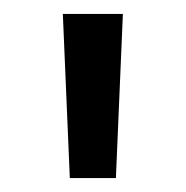

<svg xmlns="http://www.w3.org/2000/svg" viewBox="-20 -730 266 275"><path d="M70 -710H156L146 -475H80Z"/></svg>

Font: TASA Orbiter VF Text
Style: Regular
Weight: 400
Designer: Weizhong Zhang
Foundry: 本地遙控
Version: Version 1.001;Glyphs 3.2 (3192)